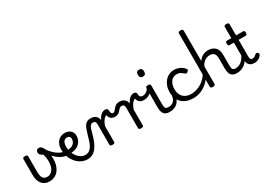

<svg xmlns="http://www.w3.org/2000/svg" viewBox="-7 -1988 4127 2995"><g transform="rotate(-30 2057.0 -491.0)"><path d="M273 19Q236 19 203 5.5Q170 -8 146 -34.5Q122 -61 108 -101Q94 -141 94 -193V-489Q94 -501 104.5 -508Q115 -515 137 -515Q160 -515 170 -508Q180 -501 180 -489V-211Q180 -169 186.5 -140Q193 -111 205.5 -94Q218 -77 237.5 -69Q257 -61 283 -61Q309 -61 333 -73Q357 -85 376.5 -110Q396 -135 407 -173.5Q418 -212 418 -264Q418 -296 412.5 -328.5Q407 -361 399 -390Q369 -406 352 -422.5Q335 -439 335 -466Q335 -483 346.5 -501Q358 -519 388 -519Q417 -519 438.5 -494Q460 -469 474 -430Q483 -405 489 -375Q495 -345 497.5 -314.5Q500 -284 500 -255Q500 -202 486.5 -153Q473 -104 445 -65Q417 -26 374 -3.5Q331 19 273 19Z M694 -199Q643 -207 595 -236Q547 -265 502.5 -311Q458 -357 417 -415Q405 -433 413 -447Q421 -461 437 -463.5Q453 -466 464 -448Q494 -403 533 -364.5Q572 -326 617 -300.5Q662 -275 711 -268Q724 -266 729 -254.5Q734 -243 731.5 -229.5Q729 -216 719.5 -206.5Q710 -197 694 -199Z M717 -270Q767 -261 803 -268Q839 -275 862 -293Q885 -311 895.5 -335Q906 -359 906 -384Q906 -410 890.5 -425Q875 -440 848 -440Q834 -440 827 -452Q820 -464 820.5 -479.5Q821 -495 829 -507Q837 -519 853 -519Q889 -519 915.5 -508Q942 -497 959.5 -479Q977 -461 985.5 -437.5Q994 -414 994 -388Q994 -353 979 -316.5Q964 -280 932 -250.5Q900 -221 848 -207Q796 -193 722 -203Z M961 17Q915 17 872.5 0Q830 -17 794.5 -48Q759 -79 732.5 -121.5Q706 -164 691.5 -214.5Q677 -265 677 -321Q677 -364 689.5 -400.5Q702 -437 725 -463.5Q748 -490 779.5 -504.5Q811 -519 848 -519Q862 -519 868.5 -507Q875 -495 874.5 -479.5Q874 -464 866 -452Q858 -440 844 -440Q831 -440 819 -435Q807 -430 797 -420.5Q787 -411 780.5 -397Q774 -383 770 -364.5Q766 -346 766 -323Q766 -266 783 -218Q800 -170 828.5 -134.5Q857 -99 892 -79.5Q927 -60 963 -60Q1004 -60 1033 -78Q1062 -96 1082.5 -128.5Q1103 -161 1118.5 -205.5Q1134 -250 1148 -304Q1163 -358 1177.5 -398Q1192 -438 1210 -464Q1228 -490 1253 -502.5Q1278 -515 1314 -515Q1328 -515 1334.5 -503.5Q1341 -492 1340.5 -477.5Q1340 -463 1332.5 -451.5Q1325 -440 1311 -440Q1297 -440 1285.5 -433Q1274 -426 1264 -411Q1254 -396 1245 -371Q1236 -346 1227 -310Q1212 -252 1191.5 -194Q1171 -136 1140 -88Q1109 -40 1065.5 -11.5Q1022 17 961 17Z M1409 15Q1388 15 1377.5 8.5Q1367 2 1367 -11V-369Q1367 -411 1355 -425.5Q1343 -440 1312 -440Q1297 -440 1290 -451.5Q1283 -463 1283 -477.5Q1283 -492 1291 -503.5Q1299 -515 1314 -515Q1343 -515 1365 -509Q1387 -503 1403.5 -490Q1420 -477 1431 -458Q1442 -439 1447 -413L1448 -408Q1459 -434 1474 -454.5Q1489 -475 1506 -489.5Q1523 -504 1541.5 -511.5Q1560 -519 1578 -519Q1597 -519 1606.5 -507Q1616 -495 1616 -479Q1616 -463 1606.5 -451Q1597 -439 1578 -439Q1560 -439 1541.5 -428.5Q1523 -418 1506.5 -398.5Q1490 -379 1476.5 -352.5Q1463 -326 1453 -294V-11Q1453 2 1442 8.5Q1431 15 1409 15Z M1661 -344Q1626 -344 1601 -360Q1576 -376 1563.5 -407.5Q1551 -439 1551 -484L1578 -519Q1602 -519 1615 -508.5Q1628 -498 1628 -473Q1628 -452 1633 -438.5Q1638 -425 1646.5 -418Q1655 -411 1667 -411Q1682 -411 1693.5 -421.5Q1705 -432 1717 -447.5Q1729 -463 1744 -478.5Q1759 -494 1780 -504.5Q1801 -515 1831 -515Q1850 -515 1859 -503.5Q1868 -492 1867 -477.5Q1866 -463 1856.5 -451.5Q1847 -440 1828 -440Q1811 -440 1799 -430.5Q1787 -421 1775.5 -406.5Q1764 -392 1749.5 -377.5Q1735 -363 1714 -353.5Q1693 -344 1661 -344Z M1925 15Q1904 15 1893.5 8.5Q1883 2 1883 -11V-369Q1883 -411 1871 -425.5Q1859 -440 1828 -440Q1813 -440 1806 -451.5Q1799 -463 1799 -477.5Q1799 -492 1807 -503.5Q1815 -515 1830 -515Q1859 -515 1881 -509Q1903 -503 1919.5 -490Q1936 -477 1947 -458Q1958 -439 1963 -413L1964 -408Q1975 -434 1990 -454.5Q2005 -475 2022 -489.5Q2039 -504 2057.5 -511.5Q2076 -519 2094 -519Q2113 -519 2122.5 -507Q2132 -495 2132 -479Q2132 -463 2122.5 -451Q2113 -439 2094 -439Q2076 -439 2057.5 -428.5Q2039 -418 2022.5 -398.5Q2006 -379 1992.5 -352.5Q1979 -326 1969 -294V-11Q1969 2 1958 8.5Q1947 15 1925 15Z M2191 -344Q2148 -344 2120.5 -360Q2093 -376 2080 -407.5Q2067 -439 2067 -484L2094 -519Q2118 -519 2131 -508.5Q2144 -498 2144 -473Q2144 -457 2147.5 -445.5Q2151 -434 2158.5 -426.5Q2166 -419 2177 -415Q2188 -411 2203 -411Q2228 -411 2251.5 -422.5Q2275 -434 2292.5 -453.5Q2310 -473 2317 -498Q2320 -506 2331 -503Q2342 -500 2352 -490.5Q2362 -481 2359 -471Q2350 -435 2324.5 -406Q2299 -377 2264 -360.5Q2229 -344 2191 -344Z M2440 17Q2406 17 2381 7.5Q2356 -2 2340 -21.5Q2324 -41 2316.5 -70.5Q2309 -100 2309 -140V-489Q2309 -502 2319.5 -508.5Q2330 -515 2351 -515Q2373 -515 2384 -508.5Q2395 -502 2395 -489V-140Q2395 -95 2408.5 -76.5Q2422 -58 2459 -58Q2473 -58 2480 -46.5Q2487 -35 2485.5 -20.5Q2484 -6 2473 5.5Q2462 17 2440 17ZM2353 -669Q2325 -669 2310.5 -684.5Q2296 -700 2296 -731Q2296 -763 2310.5 -779Q2325 -795 2353 -795Q2380 -795 2394 -779Q2408 -763 2408 -731Q2409 -700 2394.5 -684.5Q2380 -669 2353 -669Z M2440 17Q2426 17 2419.5 5.5Q2413 -6 2414.5 -20.5Q2416 -35 2427 -46.5Q2438 -58 2459 -58Q2489 -58 2512.5 -66Q2536 -74 2553 -90Q2570 -106 2580.5 -130Q2591 -154 2595 -186Q2597 -201 2610 -205.5Q2623 -210 2635.5 -205.5Q2648 -201 2646 -186Q2642 -133 2625 -94.5Q2608 -56 2581 -31.5Q2554 -7 2518.5 5Q2483 17 2440 17Z M2871 17Q2742 17 2666 -53Q2590 -123 2590 -250Q2590 -309 2607.5 -358Q2625 -407 2656 -443Q2687 -479 2729.5 -499Q2772 -519 2823 -519Q2869 -519 2917 -499Q2965 -479 3001 -435Q3012 -421 3009 -411.5Q3006 -402 2995 -390Q2982 -377 2971 -374Q2960 -371 2948 -381Q2920 -404 2893.5 -421.5Q2867 -439 2823 -439Q2790 -439 2763 -426Q2736 -413 2717.5 -388Q2699 -363 2689 -328.5Q2679 -294 2679 -250Q2679 -190 2702.5 -147Q2726 -104 2769.5 -81Q2813 -58 2871 -58Q2885 -58 2892.5 -46.5Q2900 -35 2900 -20.5Q2900 -6 2893 5.5Q2886 17 2871 17Z M2869 17Q2860 17 2855.5 5.5Q2851 -6 2851 -20.5Q2851 -35 2856 -46.5Q2861 -58 2870 -58Q2931 -58 2988.5 -79.5Q3046 -101 3095 -140.5Q3144 -180 3178 -235Q3183 -243 3195 -238Q3207 -233 3215.5 -222.5Q3224 -212 3219 -204Q3179 -134 3123.5 -84.5Q3068 -35 3003.5 -9Q2939 17 2869 17Z M3651 17Q3617 17 3592 7.5Q3567 -2 3551 -21.5Q3535 -41 3527.5 -70.5Q3520 -100 3520 -140V-326Q3520 -379 3496.5 -409Q3473 -439 3418 -439Q3397 -439 3375 -433Q3353 -427 3332 -414Q3311 -401 3293 -379.5Q3275 -358 3261 -327V-11Q3261 2 3250 8.5Q3239 15 3218 15Q3196 15 3185.5 8.5Q3175 2 3175 -11V-975Q3175 -988 3185.5 -994.5Q3196 -1001 3218 -1001Q3239 -1001 3250 -994.5Q3261 -988 3261 -975V-425Q3275 -446 3293.5 -463.5Q3312 -481 3333.5 -493.5Q3355 -506 3379 -512.5Q3403 -519 3430 -519Q3482 -519 3521.5 -500Q3561 -481 3583.5 -440.5Q3606 -400 3606 -334V-140Q3606 -95 3619.5 -76.5Q3633 -58 3670 -58Q3684 -58 3691 -46.5Q3698 -35 3696.5 -20.5Q3695 -6 3684 5.5Q3673 17 3651 17Z M3651 17Q3637 17 3630.5 5.5Q3624 -6 3625.5 -20.5Q3627 -35 3638 -46.5Q3649 -58 3670 -58Q3704 -58 3732.5 -70Q3761 -82 3784 -103Q3807 -124 3825.5 -153Q3844 -182 3857 -216Q3863 -231 3875 -229.5Q3887 -228 3895.5 -219Q3904 -210 3901 -199Q3885 -148 3861 -108Q3837 -68 3805.5 -40Q3774 -12 3735.5 2.5Q3697 17 3651 17Z M3969 17Q3927 17 3899.5 1.5Q3872 -14 3858.5 -42.5Q3845 -71 3845 -111V-420H3767Q3752 -420 3746 -429Q3740 -438 3740 -460Q3740 -483 3746 -491.5Q3752 -500 3767 -500H3845V-704Q3845 -717 3855.5 -723.5Q3866 -730 3887 -730Q3909 -730 3920 -723.5Q3931 -717 3931 -704V-500H4057Q4072 -500 4078.5 -491.5Q4085 -483 4085 -460Q4085 -438 4078.5 -429Q4072 -420 4057 -420H3931V-121Q3931 -87 3940.5 -72.5Q3950 -58 3975 -58Q3998 -58 4014.5 -69Q4031 -80 4049 -96Q4061 -107 4071.5 -103.5Q4082 -100 4091 -91Q4102 -81 4102.5 -70.5Q4103 -60 4097 -51Q4080 -26 4059 -11Q4038 4 4015 10.5Q3992 17 3969 17Z"/></g></svg>

Font: Playwrite PL
Style: Regular
Weight: 400
Designer: Veronika Burian, José Scaglione
Foundry: TypeTogether
Version: Version 1.002